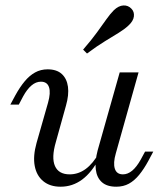

<svg xmlns="http://www.w3.org/2000/svg" viewBox="-20 -684 610 715"><path d="M205.6 11.3Q166.1 11.3 141.1 -9.3Q116.1 -29.8 109.3 -66.1Q102.4 -102.4 116.1 -151.6L158.9 -301.6Q169.4 -338.7 162.5 -359.3Q155.6 -379.8 132.3 -379.8Q113.7 -379.8 97.2 -365.7Q80.6 -351.6 66.1 -325L50 -294.4H18.5L37.1 -329Q54 -359.7 71.8 -381Q89.5 -402.4 110.5 -414.1Q131.5 -425.8 157.3 -425.8Q191.1 -425.8 210.1 -408.5Q229 -391.1 233.1 -360.9Q237.1 -330.6 225.8 -291.1L187.9 -154.8Q171 -96.8 184.7 -65.7Q198.4 -34.7 239.5 -34.7Q271.8 -34.7 299.2 -54.8Q326.6 -75 349.2 -115.3V-94.4Q321.8 -41.9 285.9 -15.3Q250 11.3 205.6 11.3ZM412.9 11.3Q378.2 11.3 359.3 -5.6Q340.3 -22.6 336.7 -53.2Q333.1 -83.9 343.5 -123.4L425.8 -414.5H496L411.3 -112.9Q400.8 -76.6 407.7 -55.6Q414.5 -34.7 437.9 -34.7Q455.6 -34.7 472.2 -48.4Q488.7 -62.1 504 -89.5L520.2 -119.4H550.8L532.3 -84.7Q516.1 -54.8 498.4 -33.1Q480.6 -11.3 460.1 0Q439.5 11.3 412.9 11.3ZM304 -484.7 289.5 -499.2Q321 -535.5 341.1 -563.3Q361.3 -591.1 375.8 -611.7Q390.3 -632.3 404 -646Q421.8 -662.9 439.5 -663.7Q457.3 -664.5 469.4 -651.6Q480.6 -640.3 478.6 -623Q476.6 -605.6 458.1 -588.7Q443.5 -575 421.8 -561.7Q400 -548.4 371 -530.6Q341.9 -512.9 304 -484.7Z"/></svg>

Font: Playfair 12pt Light
Style: Italic
Weight: 300
Italic angle: -15.6°
Designer: Claus Eggers Sørensen
Foundry: Claus Eggers Sørensen
Version: Version 2.000;gftools[0.9.28]